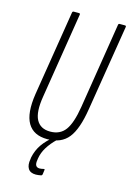

<svg xmlns="http://www.w3.org/2000/svg" viewBox="-128 -718 665 976"><g transform="rotate(15 205.0 -230.0)"><path d="M172 6Q99 6 69 -45Q39 -96 55 -200L127 -648Q128 -655 135 -655H162Q169 -655 168 -648L96 -198Q82 -114 103 -74.5Q124 -35 176 -35Q228 -35 255.5 -72.5Q283 -110 297 -197L369 -648Q370 -655 376 -655H404Q411 -655 410 -648L337 -197Q320 -88 282.5 -41Q245 6 172 6ZM162 195Q133 195 121.5 176.5Q110 158 116 126L117 117Q125 78 146.5 47Q168 16 204 -12L220 -2Q192 25 174.5 53.5Q157 82 152 113L151 121Q144 160 173 160Q179 160 183.5 159Q188 158 193 157Q196 156 198 157Q200 158 199 162L196 184Q195 191 188 192Q183 193 176 194Q169 195 162 195Z"/></g></svg>

Font: Sofia Sans Extra Condensed Light
Style: Italic
Weight: 300
Italic angle: -9°
Version: Version 4.100